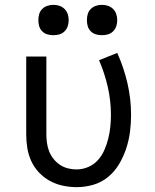

<svg xmlns="http://www.w3.org/2000/svg" viewBox="-20 -763 640 791"><path d="M296 8Q267 8 239 2Q211 -4 186 -17.5Q161 -31 141 -52Q121 -73 109 -99Q97 -125 92.5 -153.5Q88 -182 88 -210V-530H171V-210Q171 -192 173.5 -174Q176 -156 182.5 -139.5Q189 -123 200.5 -108.5Q212 -94 227 -84Q242 -74 259.5 -69.5Q277 -65 295 -65Q320 -65 343.5 -75Q367 -85 383.5 -103.5Q400 -122 410 -145Q420 -168 426 -192Q432 -216 434.5 -240.5Q437 -265 437 -290Q437 -348 424 -405Q411 -462 388 -515L463 -545Q490 -485 505 -420.5Q520 -356 520 -289Q520 -254 515.5 -219.5Q511 -185 500 -151.5Q489 -118 471 -87.5Q453 -57 426 -34.5Q399 -12 365 -2Q331 8 296 8ZM400 -618Q387 -618 375 -621.5Q363 -625 354 -634Q345 -643 341.5 -655Q338 -667 338 -680Q338 -693 341.5 -705Q345 -717 354 -726Q363 -735 375 -739Q387 -743 400 -743Q413 -743 425 -739Q437 -735 446 -726Q455 -717 459 -705Q463 -693 463 -680Q463 -667 459 -655Q455 -643 446 -634Q437 -625 425 -621.5Q413 -618 400 -618ZM200 -618Q187 -618 175 -621.5Q163 -625 154 -634Q145 -643 141.5 -655Q138 -667 138 -680Q138 -693 141.5 -705Q145 -717 154 -726Q163 -735 175 -739Q187 -743 200 -743Q213 -743 225 -739Q237 -735 246 -726Q255 -717 259 -705Q263 -693 263 -680Q263 -667 259 -655Q255 -643 246 -634Q237 -625 225 -621.5Q213 -618 200 -618Z"/></svg>

Font: Iosevka Curly Extended
Style: Regular
Weight: 400
Width: 7
Monospace: yes
Designer: Belleve Invis
Foundry: Belleve Invis
Version: Version 11.1.0; ttfautohint (v1.8.3)